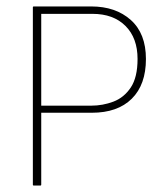

<svg xmlns="http://www.w3.org/2000/svg" viewBox="-20 -576 515 596"><path d="M108 -226V-3Q108 0 105 0H85Q82 0 82 -3V-553Q82 -556 85 -556H263Q339 -556 386 -514Q433 -472 433 -393Q433 -313 389 -269.5Q345 -226 265 -226ZM108 -248H263Q299 -248 332 -260.5Q365 -273 386 -304.5Q407 -336 407 -393Q407 -458 369.5 -495.5Q332 -533 267 -533H108Z"/></svg>

Font: Zain ExtraLight
Style: Regular
Weight: 200
Designer: Zain,Boutros
Foundry: Mobile Telecommunications Company (Zain), 2024
Version: Version 1.51; ttfautohint (v1.8.4)